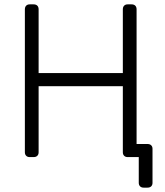

<svg xmlns="http://www.w3.org/2000/svg" viewBox="-20 -720 754 880"><path d="M638 140Q628 140 622 134Q616 128 616 118V0H573L543 -60H656Q667 -60 673 -54Q679 -48 679 -38V118Q679 128 673 134Q667 140 656 140ZM116 0Q106 0 100 -6Q94 -12 94 -22V-677Q94 -688 100 -694Q106 -700 116 -700H134Q145 -700 151 -694Q157 -688 157 -677V-385H543V-677Q543 -688 549 -694Q555 -700 565 -700H583Q594 -700 600 -694Q606 -688 606 -677V-22Q606 -12 600 -6Q594 0 583 0H565Q555 0 549 -6Q543 -12 543 -22V-325H157V-22Q157 -12 151 -6Q145 0 134 0Z"/></svg>

Font: Rubik Light
Style: Regular
Weight: 300
Designer: Hubert and Fischer
Foundry: Hubert and Fischer
Version: Version 2.300;gftools[0.9.30]